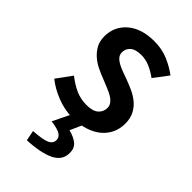

<svg xmlns="http://www.w3.org/2000/svg" viewBox="-225 -576 882 882"><g transform="rotate(45 215.5 -135.0)"><path d="M210 12Q159 12 109.5 -7.5Q60 -27 24 -56L78 -130Q111 -104 143.5 -89.5Q176 -75 214 -75Q254 -75 273 -91.5Q292 -108 292 -134Q292 -149 283 -160.5Q274 -172 259 -181Q244 -190 225 -197.5Q206 -205 187 -213Q163 -222 138 -234Q113 -246 93.5 -263Q74 -280 61.5 -302.5Q49 -325 49 -356Q49 -421 97 -462Q145 -503 228 -503Q279 -503 320 -485Q361 -467 391 -444L338 -374Q312 -393 285.5 -404.5Q259 -416 230 -416Q193 -416 175.5 -400.5Q158 -385 158 -362Q158 -347 166.5 -336.5Q175 -326 189 -318Q203 -310 221.5 -303Q240 -296 260 -289Q285 -280 310 -268.5Q335 -257 355.5 -240Q376 -223 388.5 -198.5Q401 -174 401 -140Q401 -108 388.5 -80.5Q376 -53 352 -32.5Q328 -12 292 0Q256 12 210 12ZM135 233 125 183Q186 179 208.5 168.5Q231 158 231 136Q231 119 215 108Q199 97 154 91L200 -3H270L241 62Q277 71 296.5 87.5Q316 104 316 135Q316 183 269 206Q222 229 135 233Z"/></g></svg>

Font: Giro Sans Semibold
Style: Regular
Weight: 600
Designer: Paul D. Hunt
Foundry: Adobe Systems Incorporated
Version: Version 1.000;PS 1.0;hotconv 1.0.88;makeotf.lib2.5.647800